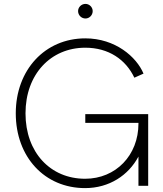

<svg xmlns="http://www.w3.org/2000/svg" viewBox="-20 -954 836 986"><path d="M417 12C541 12 640 -54 691 -150V0H741V-368H418V-323H691V-319C691 -157 575 -36 417 -36C239 -36 111 -171 111 -372C111 -572 240 -709 418 -709C538 -709 626 -648 670 -555L717 -576C681 -662 572 -757 418 -757C211 -757 61 -595 61 -372C61 -148 209 12 417 12ZM381 -897C381 -876 398 -859 419 -859C439 -859 456 -876 456 -897C456 -917 439 -934 419 -934C398 -934 381 -917 381 -897Z"/></svg>

Font: Mluvka ExtraLight
Style: Regular
Weight: 200
Designer: Modified by Jiří Krblich, Original typeface by Gumpita Rahayu
Foundry: Gumpita Rahayu & Jiří Krblich
Version: Version 2.000;Glyphs 3.1.1 (3134)